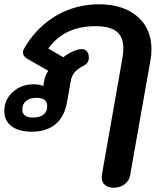

<svg xmlns="http://www.w3.org/2000/svg" viewBox="-28 -604 758 895"><path d="M446 222Q446 215 447 211L542 -329Q547 -357 547 -379Q547 -432 515.5 -457Q484 -482 416 -482Q272 -482 197 -378L267 -337Q278 -347 298 -357.5Q318 -368 332 -372Q342 -375 354 -375Q369 -375 377.5 -364.5Q386 -354 386 -335Q386 -321 379.5 -312Q373 -303 357 -295Q332 -282 319 -266Q306 -250 302 -227L284 -126Q272 -59 230 -24.5Q188 10 120 10Q60 10 26 -15.5Q-8 -41 -8 -87Q-8 -139 31.5 -175Q71 -211 128 -211Q158 -211 174 -203L177 -222Q182 -253 197 -274L99 -330Q79 -342 79 -359Q79 -366 82 -372.5Q85 -379 91 -389Q148 -482 237.5 -533Q327 -584 433 -584Q546 -584 612 -527.5Q678 -471 678 -374Q678 -347 674 -327L579 211Q575 238 553.5 254.5Q532 271 502 271Q476 271 461 258Q446 245 446 222ZM192 -110Q192 -148 142 -148Q111 -148 93.5 -133.5Q76 -119 76 -94Q76 -56 126 -56Q158 -56 175 -70Q192 -84 192 -110Z"/></svg>

Font: Kodchasan
Style: Bold Italic
Weight: 700
Italic angle: -10°
Version: Version 1.000; ttfautohint (v1.6)